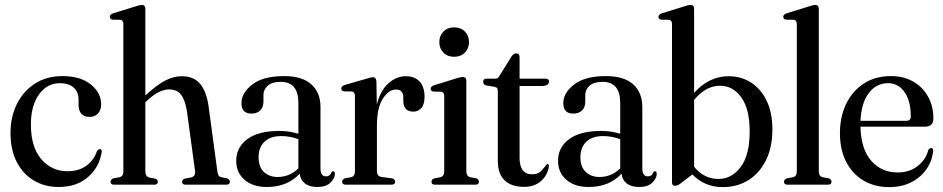

<svg xmlns="http://www.w3.org/2000/svg" viewBox="-20 -756 3862 786"><path d="M394 -329.5Q394 -305.5 381.2 -291.5Q368.5 -277.5 347 -277.5Q301.5 -277.5 301.5 -328.5V-350Q301.5 -379.5 281.5 -397.5Q261.5 -415.5 225.5 -415.5Q172.5 -415.5 139.5 -369.2Q106.5 -323 106.5 -246.5Q106.5 -153.5 149.2 -104.2Q192 -55 255.5 -55Q302 -55 332.8 -77Q363.5 -99 377 -137Q383 -146 389 -145.5Q397.5 -145.5 396.5 -133.5Q386 -70.5 339.5 -30.5Q293 9.5 220.5 9.5Q163 9.5 118.5 -17Q74 -43.5 48.5 -93Q23 -142.5 23 -212Q23 -277.5 49.2 -330.2Q75.5 -383 123.2 -413.8Q171 -444.5 235 -444.5Q309.5 -444.5 351.8 -410.2Q394 -376 394 -329.5Z M575 -719.5V-365Q620.5 -407.5 655.5 -425.8Q690.5 -444 724 -444Q773 -444 799.2 -412.8Q825.5 -381.5 834 -320L869.5 -57Q871 -44.5 874.5 -38.2Q878 -32 888 -30L910.5 -25.5Q921 -21 921 -12Q921 0 906.5 0H739.5Q725.5 0 725.5 -12Q725.5 -21 736 -24.5L761.5 -29.5Q781.5 -34 778.5 -56L745.5 -299Q738.5 -345 721.8 -367.5Q705 -390 672.5 -390Q652.5 -390 630.5 -379.2Q608.5 -368.5 582.5 -344.5L575 -337.5V-55Q575 -33.5 591 -29.5L616 -24.5Q626 -21 626 -12Q626 0 612.5 0H447Q432.5 0 432.5 -12Q432.5 -21.5 444.5 -26L469 -30.5Q485 -34 485 -54.5V-657.5Q485 -673 473 -675L440 -675.5Q429.5 -678.5 429.5 -687.5Q429.5 -696.5 443 -701.5L535.5 -730Q552.5 -736 560.5 -736Q575 -736 575 -719.5Z M947 -97.5Q947 -153 992.5 -186.5Q1038 -220 1123.5 -220Q1146 -220 1165.5 -216.8Q1185 -213.5 1201.5 -208.5V-334.5Q1201.5 -421 1129 -421Q1093.5 -421 1076 -405Q1058.5 -389 1058.5 -368V-340Q1058.5 -317 1045.2 -304Q1032 -291 1009 -291Q968.5 -291 968.5 -334Q968.5 -376 1013 -410.2Q1057.5 -444.5 1143 -444.5Q1216.5 -444.5 1254.2 -411Q1292 -377.5 1292 -317.5V-66.5Q1292 -34 1314.5 -34Q1331.5 -34 1336.5 -50Q1339 -55 1343 -55Q1351 -55 1351 -44Q1351 -26.5 1333 -8.5Q1315 9.5 1278.5 9.5Q1246.5 9.5 1228 -5.2Q1209.5 -20 1207 -45Q1156.5 9.5 1072.5 9.5Q1015 9.5 981 -20Q947 -49.5 947 -97.5ZM1038.5 -112.5Q1038.5 -73 1060.2 -52.2Q1082 -31.5 1116.5 -31.5Q1165.5 -31.5 1201.5 -66.5V-186.5Q1185.5 -192 1168.2 -195.5Q1151 -199 1131.5 -199Q1087 -199 1062.8 -175.8Q1038.5 -152.5 1038.5 -112.5Z M1521 -422.5 1522.5 -328Q1537.5 -386 1570.2 -415Q1603 -444 1641 -444Q1678 -444 1698 -422Q1718 -400 1718 -360Q1718 -329 1705 -314Q1692 -299 1672 -299Q1632 -299 1631 -342.5V-357Q1631 -389.5 1601 -389.5Q1571.5 -389.5 1547.2 -352Q1523 -314.5 1523 -241V-56Q1523 -34 1542 -31.5L1584.5 -26Q1597.5 -23.5 1597.5 -12Q1597.5 0 1582.5 0H1395.5Q1380.5 0 1380.5 -12.5Q1380.5 -21.5 1392 -26L1417 -30.5Q1433 -34.5 1433 -54V-363.5Q1433 -379 1421 -381.5L1387.5 -382Q1377 -385 1377 -393.5Q1377 -403 1391 -408L1484.5 -435Q1500.5 -440 1507.5 -440Q1519.5 -440 1521 -422.5Z M1839 -523.5Q1812 -523.5 1795.2 -540.5Q1778.5 -557.5 1778.5 -583.5Q1778.5 -610 1795.5 -627Q1812.5 -644 1839 -644Q1866 -644 1883 -627Q1900 -610 1900 -583.5Q1900 -557.5 1883 -540.5Q1866 -523.5 1839 -523.5ZM1889 -425V-55Q1889 -34.5 1905 -30.5L1929.5 -26Q1940.5 -22 1940.5 -12Q1940.5 0 1926.5 0H1760.5Q1746.5 0 1746.5 -12Q1746.5 -21.5 1757 -25.5L1782.5 -30.5Q1798.5 -34.5 1798.5 -54.5V-363Q1798.5 -378 1787 -380.5L1753.5 -381Q1743 -384 1743 -392.5Q1743 -402 1757 -407L1849.5 -435.5Q1866 -441 1874.5 -441Q1889 -441 1889 -425Z M2005 -400.5 1969.5 -406.5Q1958 -410 1958 -421.5Q1958 -434 1972.5 -434H2009Q2019.5 -434 2026.5 -448.5L2072.5 -522.5Q2081.5 -537.5 2093.5 -537.5Q2107 -537.5 2107 -521V-434H2212.5Q2227.5 -434 2227.5 -422.5Q2227.5 -404 2197.5 -404H2107V-110Q2107 -42.5 2158.5 -42.5Q2183 -42.5 2196 -56.8Q2209 -71 2219 -84Q2227.5 -87 2227 -73Q2220.5 -37 2194 -14Q2167.5 9 2125 9Q2074.5 9 2046.2 -17.2Q2018 -43.5 2018 -98V-379.5Q2018 -389 2015.8 -393.8Q2013.5 -398.5 2005 -400.5Z M2264.5 -97.5Q2264.5 -153 2310 -186.5Q2355.5 -220 2441 -220Q2463.5 -220 2483 -216.8Q2502.5 -213.5 2519 -208.5V-334.5Q2519 -421 2446.5 -421Q2411 -421 2393.5 -405Q2376 -389 2376 -368V-340Q2376 -317 2362.8 -304Q2349.5 -291 2326.5 -291Q2286 -291 2286 -334Q2286 -376 2330.5 -410.2Q2375 -444.5 2460.5 -444.5Q2534 -444.5 2571.8 -411Q2609.5 -377.5 2609.5 -317.5V-66.5Q2609.5 -34 2632 -34Q2649 -34 2654 -50Q2656.5 -55 2660.5 -55Q2668.5 -55 2668.5 -44Q2668.5 -26.5 2650.5 -8.5Q2632.5 9.5 2596 9.5Q2564 9.5 2545.5 -5.2Q2527 -20 2524.5 -45Q2474 9.5 2390 9.5Q2332.5 9.5 2298.5 -20Q2264.5 -49.5 2264.5 -97.5ZM2356 -112.5Q2356 -73 2377.8 -52.2Q2399.5 -31.5 2434 -31.5Q2483 -31.5 2519 -66.5V-186.5Q2503 -192 2485.8 -195.5Q2468.5 -199 2449 -199Q2404.5 -199 2380.2 -175.8Q2356 -152.5 2356 -112.5Z M2821.5 -719.5V-376Q2883 -444 2962.5 -444Q3014.5 -444 3055 -417.8Q3095.5 -391.5 3118.8 -342.8Q3142 -294 3142 -227Q3142 -153 3115.5 -99.8Q3089 -46.5 3043.2 -18.2Q2997.5 10 2939 10Q2900 10 2868.8 -3.8Q2837.5 -17.5 2814.5 -42L2766 -5Q2754 4.5 2743 4.5Q2731 4.5 2731 -9.5V-657.5Q2731 -673 2719 -675L2686 -675.5Q2675.5 -678.5 2675.5 -687.5Q2675.5 -696.5 2689.5 -701.5L2781.5 -730Q2798.5 -736 2806.5 -736Q2821.5 -736 2821.5 -719.5ZM2928 -405Q2869 -405 2821.5 -347V-73.5Q2861 -23.5 2922 -23.5Q2975 -23.5 3012 -72Q3049 -120.5 3049 -218Q3049 -309.5 3014.8 -357.2Q2980.5 -405 2928 -405Z M3332 -719.5V-55Q3332 -34 3348 -30.5L3373 -26Q3384 -21.5 3384 -12Q3384 0 3369.5 0H3204Q3189.5 0 3189.5 -12Q3189.5 -21.5 3201.5 -26L3226 -30.5Q3242 -34 3242 -54.5V-657.5Q3242 -673 3230 -675L3197 -675.5Q3186.5 -678.5 3186.5 -687.5Q3186.5 -696.5 3200 -701.5L3292.5 -730Q3309.5 -736 3317.5 -736Q3332 -736 3332 -719.5Z M3801 -271Q3801 -237.5 3766.5 -237.5H3502.5Q3504.5 -146 3546.5 -98Q3588.5 -50 3655 -50Q3702.5 -50 3736 -75.8Q3769.5 -101.5 3780 -141Q3785.5 -150 3792 -150Q3801 -150 3800 -137.5Q3796 -97 3772.8 -63.5Q3749.5 -30 3710.5 -10Q3671.5 10 3621 10Q3559.5 10 3514 -17.5Q3468.5 -45 3443.5 -94.5Q3418.5 -144 3418.5 -210.5Q3418.5 -278 3444 -330.8Q3469.5 -383.5 3516.2 -414Q3563 -444.5 3627.5 -444.5Q3679.5 -444.5 3718.5 -422Q3757.5 -399.5 3779.2 -360.5Q3801 -321.5 3801 -271ZM3616 -415.5Q3567 -415.5 3536.5 -375Q3506 -334.5 3502.5 -261.5H3690.5Q3708.5 -261.5 3708.5 -279Q3708.5 -344 3682.5 -379.8Q3656.5 -415.5 3616 -415.5Z"/></svg>

Font: Fraunces 144pt Soft
Style: Regular
Weight: 400
Version: Version 1.000;[0bf87f6ff]